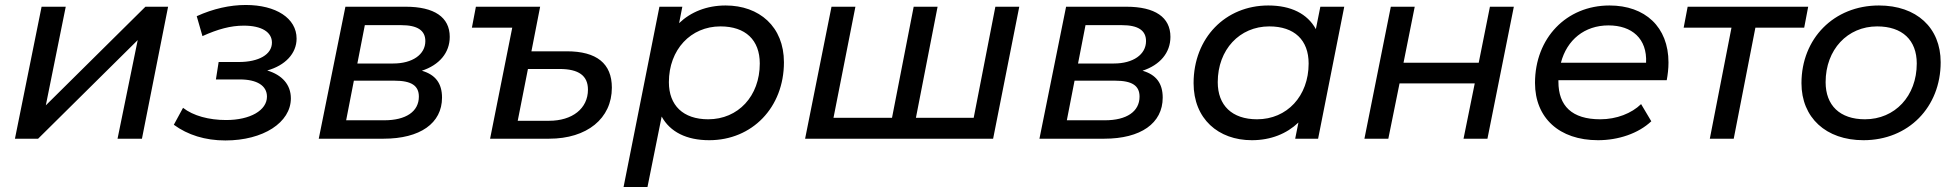

<svg xmlns="http://www.w3.org/2000/svg" viewBox="-20 -557 7858 771"><path d="M40 0H133L533 -396L452 0H550L655 -530H564L164 -134L244 -530H147Z M1053 -274C1125 -294 1171 -342 1171 -402C1171 -484 1088 -537 967 -537C903 -537 836 -522 770 -492L793 -412C855 -440 906 -454 959 -454C1031 -454 1072 -428 1072 -386C1072 -338 1019 -308 939 -308H858L847 -238H943C1012 -238 1052 -213 1052 -169C1052 -114 985 -75 888 -75C819 -75 756 -92 715 -124L678 -56C734 -15 804 7 885 7C1037 7 1148 -65 1148 -162C1148 -217 1113 -256 1053 -274Z M1674 -273C1744 -296 1786 -345 1786 -409C1786 -488 1724 -530 1609 -530H1367L1260 0H1520C1667 0 1755 -62 1755 -165C1755 -222 1729 -257 1674 -273ZM1445 -456H1591C1656 -456 1688 -435 1688 -392C1688 -338 1636 -302 1559 -302H1415ZM1523 -74H1370L1401 -233H1564C1632 -233 1662 -213 1662 -169C1662 -109 1610 -74 1523 -74Z M2256 -351H2114L2149 -530H1891L1875 -446H2037L1948 0H2185C2337 0 2437 -81 2437 -205C2437 -302 2376 -351 2256 -351ZM2185 -72H2059L2100 -280H2227C2304 -280 2341 -253 2341 -197C2341 -121 2278 -72 2185 -72Z M2894 -535C2818 -535 2754 -509 2707 -464L2720 -530H2628L2484 194H2580L2637 -89C2671 -27 2737 6 2828 6C3000 6 3128 -125 3128 -307C3128 -450 3029 -535 2894 -535ZM2824 -78C2723 -78 2666 -134 2666 -227C2666 -358 2754 -451 2873 -451C2974 -451 3031 -396 3031 -302C3031 -171 2944 -78 2824 -78Z M3977 -530 3890 -84H3658L3745 -530H3649L3562 -84H3327L3415 -530H3319L3213 0H3968L4073 -530Z M4568 -273C4638 -296 4680 -345 4680 -409C4680 -488 4618 -530 4503 -530H4261L4154 0H4414C4561 0 4649 -62 4649 -165C4649 -222 4623 -257 4568 -273ZM4339 -456H4485C4550 -456 4582 -435 4582 -392C4582 -338 4530 -302 4453 -302H4309ZM4417 -74H4264L4295 -233H4458C4526 -233 4556 -213 4556 -169C4556 -109 4504 -74 4417 -74Z M5282 -530 5264 -440C5230 -502 5164 -535 5073 -535C4901 -535 4773 -405 4773 -223C4773 -80 4872 6 5007 6C5083 6 5147 -20 5194 -65L5181 0H5273L5378 -530ZM5028 -78C4927 -78 4870 -134 4870 -227C4870 -358 4958 -451 5077 -451C5178 -451 5235 -396 5235 -302C5235 -171 5148 -78 5028 -78Z M5459 0H5555L5600 -222H5902L5857 0H5953L6059 -530H5963L5918 -305H5616L5661 -530H5565Z M6673 -235C6677 -257 6680 -281 6680 -306C6680 -449 6586 -535 6443 -535C6270 -535 6144 -404 6144 -224C6144 -84 6241 6 6397 6C6479 6 6559 -21 6611 -70L6570 -139C6532 -102 6472 -78 6406 -78C6292 -78 6238 -132 6238 -229V-235ZM6439 -455C6533 -455 6595 -402 6590 -305H6248C6272 -397 6343 -455 6439 -455Z M7241 -530H6757L6741 -446H6933L6846 0H6942L7029 -446H7225Z M7463 6C7644 6 7773 -127 7773 -307C7773 -446 7676 -535 7525 -535C7344 -535 7214 -402 7214 -223C7214 -85 7312 6 7463 6ZM7469 -78C7368 -78 7311 -134 7311 -227C7311 -358 7399 -451 7518 -451C7619 -451 7677 -396 7677 -302C7677 -171 7589 -78 7469 -78Z"/></svg>

Font: AWKNG-Font Medium
Style: Italic
Weight: 500
Italic angle: -11.3°
Designer: Awakening Church
Foundry: Awakening Church
Version: Version 1.700;PS 001.700;hotconv 1.0.88;makeotf.lib2.5.64775